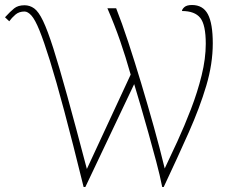

<svg xmlns="http://www.w3.org/2000/svg" viewBox="-23 -747 925 767"><path d="M311 0Q267 -179 234 -302.5Q201 -426 176.5 -504.5Q152 -583 134.5 -626Q117 -669 102.5 -685Q88 -701 75 -701Q53 -701 38.5 -688.5Q24 -676 14 -662L-3 -678Q18 -701 33.5 -713.5Q49 -726 75 -726Q96 -726 113.5 -713.5Q131 -701 149 -663.5Q167 -626 190 -554Q213 -482 245.5 -364.5Q278 -247 324 -72L499 -449Q479 -520 457 -583.5Q435 -647 406 -714H441Q464 -656 489.5 -578.5Q515 -501 541 -414.5Q567 -328 591.5 -240.5Q616 -153 635 -74Q658 -122 686 -183Q714 -244 740 -311.5Q766 -379 782.5 -446Q799 -513 799 -572Q799 -648 777 -675.5Q755 -703 704 -703Q704 -710 713.5 -718.5Q723 -727 744 -727Q788 -727 807.5 -690Q827 -653 827 -574Q827 -492 801 -404.5Q775 -317 731 -218Q687 -119 631 0H625Q616 -46 601 -102Q586 -158 570 -215.5Q554 -273 539 -324Q524 -375 513 -411L318 0Z"/></svg>

Font: Noto Serif Thin
Style: Regular
Weight: 100
Designer: Monotype Design Team
Foundry: Monotype Imaging Inc.
Version: Version 2.015